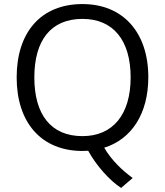

<svg xmlns="http://www.w3.org/2000/svg" viewBox="-20 -734 812 945"><path d="M62 -353C62 -131 183 9 386 9L414 8C454 81 519 154 576 191L633 142C582 105 528 54 493 -7C628 -49 710 -175 710 -354C710 -575 585 -714 386 -714C181 -714 62 -575 62 -353ZM149 -353C149 -535 230 -641 386 -641C537 -641 623 -536 623 -353C623 -171 536 -64 386 -64C230 -64 149 -171 149 -353Z"/></svg>

Font: Poppy and Pepper
Style: Regular
Weight: 400
Designer: Thy Ha
Foundry: Thy Ha
Version: Version 0.001;Glyphs 3.2 (3227)